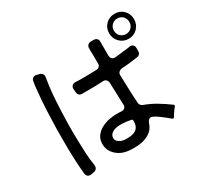

<svg xmlns="http://www.w3.org/2000/svg" viewBox="-177 -1068 1354 1305"><g transform="rotate(-30 500.0 -415.5)"><path d="M867 -653Q826 -653 797.5 -681.5Q769 -710 769 -751Q769 -793 797 -821Q825 -849 867 -849Q909 -849 936.5 -821Q964 -793 964 -751Q964 -710 936.5 -681.5Q909 -653 867 -653ZM867 -690Q893 -690 910 -707.5Q927 -725 927 -751Q927 -776 910 -795Q891 -812 867 -812Q841 -812 823.5 -794.5Q806 -777 806 -751Q806 -725 823.5 -707.5Q841 -690 867 -690ZM509 7Q437 6 394 -33Q352 -71 353 -124Q353 -159 371 -183.5Q389 -208 416 -223Q443 -238 475 -245Q507 -252 536 -252Q546 -252 555.5 -252Q565 -252 574 -251Q591 -249 601.5 -258Q612 -267 611 -284Q609 -328 608 -371Q607 -414 605 -458Q604 -474 594.5 -483Q585 -492 569 -491Q523 -488 478 -488H404Q390 -488 381.5 -496.5Q373 -505 372 -519L370 -541Q368 -560 379 -570.5Q390 -581 408 -579Q422 -578 437.5 -578Q453 -578 470 -578Q494 -578 518.5 -578.5Q543 -579 569 -580Q584 -580 593 -589.5Q602 -599 601 -614V-671L600 -732Q600 -747 609.5 -756.5Q619 -766 634 -766H655Q671 -766 680.5 -756.5Q690 -747 689 -731V-623Q690 -606 699.5 -597Q709 -588 726 -590Q746 -592 765.5 -594Q785 -596 804 -599Q815 -600 824.5 -601Q834 -602 842 -604Q859 -607 869.5 -598.5Q880 -590 880 -573V-548Q880 -535 872.5 -526.5Q865 -518 852 -516Q820 -511 787.5 -507.5Q755 -504 723 -502Q709 -500 700 -490.5Q691 -481 692 -467Q694 -412 695.5 -357Q697 -302 701 -247Q701 -236 707.5 -228Q714 -220 723 -216Q773 -198 817.5 -171.5Q862 -145 904 -114Q916 -106 905 -95Q902 -92 896 -84Q890 -76 884.5 -68Q879 -60 874 -52L867 -40Q861 -28 849 -36Q842 -42 826 -55.5Q810 -69 791.5 -82.5Q773 -96 756 -106Q739 -116 729 -116Q708 -116 697 -83Q683 -43 651 -23Q598 12 509 7ZM146 -10Q141 -61 138.5 -110Q136 -159 135 -210Q134 -284 135 -363Q137 -437 140 -510.5Q143 -584 151 -657Q154 -697 160 -728Q162 -743 173.5 -750.5Q185 -758 200 -754L220 -749Q236 -745 243 -733.5Q250 -722 246 -706Q232 -621 227 -537Q222 -453 220 -367Q219 -329 219.5 -292Q220 -255 221 -219Q222 -171 224.5 -123Q227 -75 235 -27Q237 -11 229.5 0Q222 11 206 14L184 18Q169 20 158.5 12.5Q148 5 146 -10ZM515 -72Q535 -72 553.5 -75Q572 -78 585.5 -86.5Q599 -95 607 -110Q615 -125 615 -148V-157Q615 -165 607 -167Q598 -169 589.5 -170Q581 -171 573 -173L531 -176Q488 -177 462 -162Q437 -146 437 -123Q436 -101 457 -87Q478 -72 515 -72Z"/></g></svg>

Font: Higure Gothic Medium
Style: Regular
Weight: 500
Designer: Yoshimichi Ohira
Foundry: Positype
Version: Version 1.000